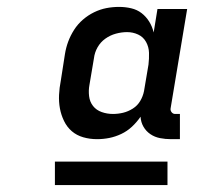

<svg xmlns="http://www.w3.org/2000/svg" viewBox="-20 -720 640 556"><path d="M261 -317Q240 -317 221 -322.5Q202 -328 188 -340Q174 -352 165.5 -369.5Q157 -387 153.5 -406Q150 -425 151 -445.5Q152 -466 156 -486L168 -563Q171 -582 177.5 -599.5Q184 -617 194.5 -633.5Q205 -650 220 -663Q235 -676 252.5 -684.5Q270 -693 288 -696.5Q306 -700 325 -700Q343 -700 360 -696Q377 -692 390 -682Q403 -672 412 -657.5Q421 -643 425 -626L436 -694H522L474 -406Q473 -400 477 -395Q481 -390 487 -390H501V-317H475Q459 -317 443.5 -320Q428 -323 415.5 -331.5Q403 -340 395.5 -353Q388 -366 387 -382Q376 -366 362 -353Q348 -340 331 -332Q314 -324 296.5 -320.5Q279 -317 261 -317ZM307 -390Q322 -390 336.5 -393.5Q351 -397 364.5 -405.5Q378 -414 386 -427.5Q394 -441 397 -456L410 -533Q412 -550 411.5 -567Q411 -584 403 -598.5Q395 -613 380 -620Q365 -627 348 -627Q332 -627 315.5 -622.5Q299 -618 285 -608Q271 -598 262.5 -583Q254 -568 252 -551L239 -474Q236 -458 238 -441.5Q240 -425 249.5 -413Q259 -401 274.5 -395.5Q290 -390 307 -390ZM139 -184V-252H465V-184Z"/></svg>

Font: Iosevka Curly Slab SmBdEx
Style: Italic
Weight: 600
Width: 7
Italic angle: -9°
Monospace: yes
Designer: Belleve Invis
Foundry: Belleve Invis
Version: Version 11.1.0; ttfautohint (v1.8.3)